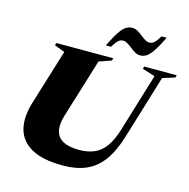

<svg xmlns="http://www.w3.org/2000/svg" viewBox="-130 -1043 1169 1185"><g transform="rotate(15 455.0 -451.0)"><path d="M306 -284.5Q288 -225.5 297.2 -185.2Q306.5 -145 343.8 -124.5Q381 -104 447 -104Q504.5 -104 546 -122.8Q587.5 -141.5 616.8 -183.2Q646 -225 666.5 -292.5L779.5 -664L698.5 -689.5L702.5 -705H910.5L906 -689.5L827.5 -665L704 -259Q674 -159.5 629.5 -99Q585 -38.5 522.5 -11.8Q460 15 375 15Q244.5 15 172.8 -25.8Q101 -66.5 82.5 -140.2Q64 -214 94.5 -312L203 -664.5L137 -689.5L141 -705H505L501 -689.5L422 -662ZM791 -912.5Q761 -852 739.8 -820.2Q718.5 -788.5 700 -776.8Q681.5 -765 660 -765Q642.5 -765 626.5 -774.2Q610.5 -783.5 595.2 -795.8Q580 -808 565.2 -817Q550.5 -826 536 -826Q526 -826 517 -821.8Q508 -817.5 497.8 -805.5Q487.5 -793.5 473.5 -770H440Q470 -830.5 491.2 -862.2Q512.5 -894 531 -905.5Q549.5 -917 571 -917Q588.5 -917 604.5 -908Q620.5 -899 635.8 -886.8Q651 -874.5 665.8 -865.2Q680.5 -856 695 -856Q705 -856 714 -860.5Q723 -865 733.5 -877.2Q744 -889.5 757.5 -912.5Z"/></g></svg>

Font: Newsreader 60pt ExtraBold
Style: Italic
Weight: 800
Italic angle: -17°
Designer: Hugues Gentile
Foundry: Production Type
Version: Version 1.003